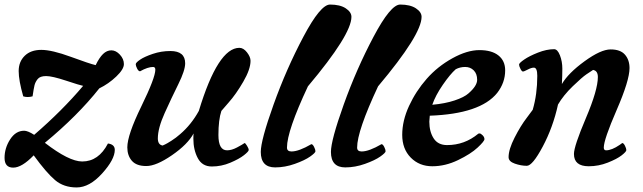

<svg xmlns="http://www.w3.org/2000/svg" viewBox="-20 -720 2824 843"><path d="M128 -38Q76 16 38 16Q0 16 0 -27Q0 -70 24.5 -108Q49 -146 86 -146Q102 -146 130 -128Q253 -234 345 -343Q330 -346 269.5 -366Q209 -386 182.5 -386Q156 -386 145.5 -373Q135 -360 131.5 -345.5Q128 -331 123 -297Q112 -294 101.5 -294Q91 -294 82 -297Q62 -367 62 -408Q62 -449 88.5 -475Q115 -501 161.5 -501Q208 -501 291 -470.5Q374 -440 400 -434Q416 -467 432.5 -483Q449 -499 469 -499Q489 -499 506.5 -480Q524 -461 524 -438.5Q524 -416 490.5 -384Q457 -352 416 -332Q321 -212 177 -93Q283 -11 341 -11Q413 -11 454 -90Q484 -86 484 -62Q484 -20 428.5 41.5Q373 103 316.5 103Q260 103 222 71Q184 39 128 -38Z M652 -426Q629 -426 595 -407Q588 -407 582 -419Q576 -431 576 -438Q576 -445 595 -458Q614 -471 651 -483.5Q688 -496 728 -496Q793 -496 793 -442Q793 -411 763 -350.5Q733 -290 703 -223.5Q673 -157 673 -112Q673 -99 678 -91Q683 -83 694 -81Q698 -83 705 -86Q712 -89 732.5 -102Q753 -115 771 -131Q820 -173 853 -233Q937 -510 1031 -510Q1049 -510 1064.5 -490Q1080 -470 1080 -453Q1080 -416 1048 -361Q1016 -306 984 -270L952 -233Q939 -194 939 -127Q939 -60 977 -60Q997 -60 1020.5 -72.5Q1044 -85 1054 -92Q1057 -92 1064.5 -80Q1072 -68 1072 -61.5Q1072 -55 1051 -38.5Q1030 -22 991 -5.5Q952 11 910 11Q868 11 848.5 -25.5Q829 -62 829 -111Q829 -127 830 -134Q804 -86 735 -38.5Q666 9 622.5 9Q579 9 559 -14Q539 -37 539 -73Q539 -127 600.5 -253Q662 -379 662 -414Q662 -426 652 -426Z M1260 -55Q1292 -55 1347 -87Q1353 -87 1359 -75Q1365 -63 1365 -56Q1365 -49 1341.5 -32.5Q1318 -16 1274.5 -0.5Q1231 15 1188 15Q1125 15 1125 -53Q1125 -104 1181 -260.5Q1237 -417 1312 -558.5Q1387 -700 1429 -700Q1473 -700 1498 -683.5Q1523 -667 1523 -646Q1523 -568 1332 -341Q1240 -145 1240 -72Q1240 -55 1260 -55Z M1568 -55Q1600 -55 1655 -87Q1661 -87 1667 -75Q1673 -63 1673 -56Q1673 -49 1649.5 -32.5Q1626 -16 1582.5 -0.5Q1539 15 1496 15Q1433 15 1433 -53Q1433 -104 1489 -260.5Q1545 -417 1620 -558.5Q1695 -700 1737 -700Q1781 -700 1806 -683.5Q1831 -667 1831 -646Q1831 -568 1640 -341Q1548 -145 1548 -72Q1548 -55 1568 -55Z M1981 -416Q1957 -395 1924.5 -348Q1892 -301 1878 -260Q1934 -265 1976 -279Q2018 -293 2037 -310Q2075 -343 2075 -369.5Q2075 -396 2060 -411Q2045 -426 2022.5 -426Q2000 -426 1981 -416ZM1867 -212Q1865 -190 1865 -186Q1865 -142 1884 -112.5Q1903 -83 1943 -83Q2020 -83 2080 -133Q2081 -134 2086 -134Q2091 -134 2099 -126Q2107 -118 2107 -109Q2107 -100 2077 -72Q2047 -44 1991 -17Q1935 10 1878 10Q1821 10 1783.5 -28Q1746 -66 1746 -128Q1746 -190 1776 -255Q1806 -320 1853.5 -374Q1901 -428 1966 -464Q2031 -500 2085 -500Q2139 -500 2168.5 -476.5Q2198 -453 2198 -411Q2198 -357 2163 -312Q2089 -220 1867 -212Z M2430 -261Q2408 -161 2363 -76.5Q2318 8 2293 8Q2268 8 2240.5 -1.5Q2213 -11 2213 -30Q2213 -64 2239.5 -116Q2266 -168 2293 -203L2319 -238Q2339 -306 2339 -387Q2339 -423 2324 -423Q2313 -423 2297 -414.5Q2281 -406 2276 -406Q2271 -406 2265 -418Q2259 -430 2259 -436.5Q2259 -443 2281.5 -458.5Q2304 -474 2342 -489Q2380 -504 2413 -504Q2428 -504 2438.5 -477Q2449 -450 2449 -418.5Q2449 -387 2447 -351Q2475 -399 2546.5 -451Q2618 -503 2661 -503Q2704 -503 2724 -480Q2744 -457 2744 -421Q2744 -367 2687.5 -237Q2631 -107 2631 -72Q2631 -60 2641 -60Q2666 -60 2701 -84L2712 -92Q2718 -92 2724 -80Q2730 -68 2730 -61Q2730 -54 2709.5 -38Q2689 -22 2648.5 -6Q2608 10 2565 10Q2500 10 2500 -44Q2500 -78 2552.5 -201.5Q2605 -325 2605 -382Q2605 -395 2600 -403Q2595 -411 2584 -413Q2573 -406 2554.5 -393.5Q2536 -381 2495 -341.5Q2454 -302 2430 -261Z"/></svg>

Font: Clara
Style: Regular
Weight: 400
Designer: Proyecto DEMO
Foundry: Proyecto DEMO
Version: Version 1.002